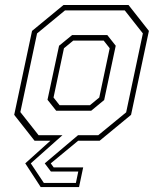

<svg xmlns="http://www.w3.org/2000/svg" viewBox="-20 -560 612 764"><path d="M133.5 -22H371L482 -113L548.5 -427L476.5 -518.5H238.5L127.5 -427L61 -114ZM203.5 -119.5 169 -163 215 -378 267 -420.5H407L440.5 -378L394.5 -162L343 -119.5ZM217 -141.5H338L375 -172L416.5 -368L392.5 -398.5H271.5L234.5 -368L193 -172ZM228.5 -22 102.5 90 154.5 168H282L291.5 122.5H182.5L158 90L290.5 -22ZM491.5 -540 572.5 -437 501.5 -103 376.5 0H291L182 90L193.5 106H311L294.5 184.5H142L80.5 90L180.5 0H117.5L36.5 -103L107.5 -437L232.5 -540Z"/></svg>

Font: Tourney ExtraLight
Style: Italic
Weight: 250
Italic angle: -12°
Version: Version 1.015